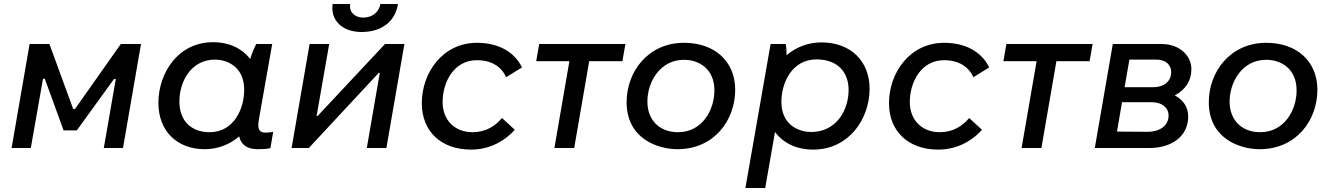

<svg xmlns="http://www.w3.org/2000/svg" viewBox="-20 -740 6656 960"><path d="M38 0H134L195 -346H204L298 -88H364L550 -345H559L499 0H595L685 -520H584L355 -195H346L227 -520H128Z M1268 6C1291 6 1311 5 1332 1L1346 -81C1333 -78 1321 -77 1307 -77C1274 -77 1266 -96 1275 -146L1341 -520H1261C1250 -498 1239 -471 1231 -445C1191 -497 1127 -529 1045 -529C871 -529 772 -376 772 -225C772 -88 862 6 1004 6C1068 6 1128 -17 1176 -58C1185 -17 1215 6 1268 6ZM1056 -442C1104 -442 1201 -415 1201 -291C1201 -197 1150 -79 1028 -79C935 -79 877 -137 877 -232C877 -330 933 -442 1056 -442Z M1438 0H1524L1874 -376H1879L1814 0H1912L2002 -520H1905L1568 -160H1563L1626 -520H1528ZM1787 -580C1891 -580 1956 -634 1970 -720H1882C1875 -679 1841 -652 1796 -652C1754 -652 1724 -680 1731 -720H1643C1631 -637 1694 -580 1787 -580Z M2335 8C2418 8 2495 -26 2554 -91L2490 -150C2456 -109 2408 -79 2343 -79C2254 -79 2193 -139 2193 -230C2193 -327 2248 -439 2364 -439C2439 -439 2487 -406 2511 -354L2590 -403C2551 -483 2469 -526 2365 -526C2192 -526 2089 -375 2089 -224C2089 -84 2185 8 2335 8Z M2661 -434H2827L2752 0H2851L2926 -434H3092L3107 -520H2676Z M3367 6C3552 6 3656 -140 3656 -291C3656 -431 3556 -526 3400 -526C3220 -526 3113 -381 3113 -229C3113 -46 3270 6 3367 6ZM3370 -79C3277 -79 3217 -140 3217 -232C3217 -329 3279 -441 3400 -441C3475 -441 3552 -396 3552 -288C3552 -191 3492 -79 3370 -79Z M3707 200H3806L3855 -80C3895 -26 3961 8 4046 8C4225 8 4328 -146 4328 -296C4328 -434 4234 -528 4087 -528C4022 -528 3961 -505 3913 -464C3913 -486 3911 -508 3909 -520H3833ZM4035 -80C3985 -80 3887 -107 3887 -231C3887 -325 3939 -443 4063 -443C4162 -443 4223 -385 4223 -290C4223 -192 4164 -80 4035 -80Z M4671 8C4754 8 4831 -26 4890 -91L4826 -150C4792 -109 4744 -79 4679 -79C4590 -79 4529 -139 4529 -230C4529 -327 4584 -439 4700 -439C4775 -439 4823 -406 4847 -354L4926 -403C4887 -483 4805 -526 4701 -526C4528 -526 4425 -375 4425 -224C4425 -84 4521 8 4671 8Z M4997 -434H5163L5088 0H5187L5262 -434H5428L5443 -520H5012Z M5454 0H5727C5840 0 5921 -60 5921 -157C5921 -204 5897 -240 5854 -263C5907 -291 5937 -336 5937 -394C5937 -461 5879 -520 5787 -520H5544ZM5565 -82 5590 -229H5737C5793 -229 5823 -199 5823 -163C5823 -109 5775 -81 5719 -81ZM5603 -304 5627 -442H5762C5810 -442 5836 -414 5836 -380C5836 -337 5805 -304 5745 -304Z M6278 6C6463 6 6567 -140 6567 -291C6567 -431 6467 -526 6311 -526C6131 -526 6024 -381 6024 -229C6024 -46 6181 6 6278 6ZM6281 -79C6188 -79 6128 -140 6128 -232C6128 -329 6190 -441 6311 -441C6386 -441 6463 -396 6463 -288C6463 -191 6403 -79 6281 -79Z"/></svg>

Font: Fixel Display Medium
Style: Italic
Weight: 500
Italic angle: -10°
Designer: AlfaBravo + MacPaw
Foundry: Kyrylo Tkachov, Marchela Mozhyna, Serhii Makarenko, Maria Weinstein, Zakhar Kryvoshyya
Version: Version 1.210;Glyphs 3.2 (3217)